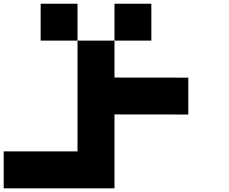

<svg xmlns="http://www.w3.org/2000/svg" viewBox="-20 -820 1240 1040"><path d="M799.8 -799.8V-600.1H600.1V-799.8ZM399.9 -600.1H600.1V-399.9L1000 -399.4V-199.7L600.1 -200.2V200.2H0V0H399.9ZM200.2 -799.8H399.9V-600.1H200.2Z"/></svg>

Font: QuinqueFive
Style: Regular
Weight: 400
Monospace: yes
Designer: GGBotNet
Foundry: GGBotNet
Version: 1.1